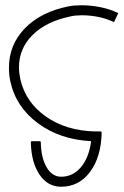

<svg xmlns="http://www.w3.org/2000/svg" viewBox="-20 -537 469 729"><path d="M52 -281Q52 -262 57 -237Q77 -149 153.5 -95Q230 -41 339 -38H361Q366 -38 366 -33Q364 59 322 115.5Q280 172 212 172Q161 172 130 126Q99 80 97 4Q97 -1 102 -1H130Q135 -1 135 4Q136 62 157 98Q178 134 212 134Q257 134 287.5 97.5Q318 61 326 -1Q208 -7 124 -69Q40 -131 19 -229Q14 -252 14 -280Q14 -367 74.5 -429.5Q135 -492 241 -513Q261 -517 290 -517Q326 -517 362.5 -509.5Q399 -502 429 -487L413 -453Q386 -466 354.5 -472.5Q323 -479 292 -479Q266 -479 249 -475Q156 -456 104 -404.5Q52 -353 52 -281Z"/></svg>

Font: Vibes
Style: Regular
Weight: 400
Designer: AbdElmomen Kadhim
Version: Version 1.100